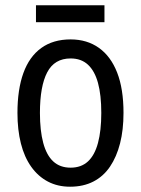

<svg xmlns="http://www.w3.org/2000/svg" viewBox="-20 -696 533 726"><path d="M447 -269Q447 -205 434 -154Q421 -103 396 -66Q371 -29 333 -9.5Q295 10 245 10Q198 10 161 -9.5Q124 -29 98 -65.5Q72 -102 59 -153.5Q46 -205 46 -269Q46 -358 68.5 -420Q91 -482 136 -514.5Q181 -547 247 -547Q309 -547 354 -515Q399 -483 423 -421.5Q447 -360 447 -269ZM131 -269Q131 -202 143.5 -155.5Q156 -109 181.5 -85.5Q207 -62 247 -62Q287 -62 312.5 -85.5Q338 -109 350.5 -155.5Q363 -202 363 -269Q363 -337 350.5 -382.5Q338 -428 312.5 -451.5Q287 -475 247 -475Q186 -475 158.5 -422.5Q131 -370 131 -269ZM375 -676V-612H116V-676Z"/></svg>

Font: Noto Sans Thai Condensed
Style: Regular
Weight: 400
Width: 3
Designer: Monotype Design Team
Foundry: Monotype Imaging Inc.
Version: Version 2.002